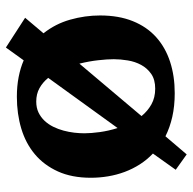

<svg xmlns="http://www.w3.org/2000/svg" viewBox="-21 -568 660 658"><g transform="rotate(-90 309.0 -239.0)"><path d="M577.1 -482.9 523.9 -419.9Q556.2 -379.4 570.6 -328.6Q585 -277.8 585 -226.1Q585 -161.6 565.4 -113.5Q545.9 -65.4 510.5 -33.7Q475.1 -2 426.3 13.9Q377.4 29.8 318.8 29.8Q274.4 29.8 237.8 21.5Q201.2 13.2 170.9 -2L108.9 70.8L56.2 33.2L111.8 -44.9Q90.3 -65.4 74.7 -89.8Q59.1 -114.3 48.8 -141.8Q38.6 -169.4 33.7 -198.7Q28.8 -228 28.8 -257.8Q28.8 -322.8 50.5 -370.6Q72.3 -418.5 109.6 -449.7Q147 -481 197.5 -496.1Q248 -511.2 306.2 -511.2Q342.8 -511.2 374 -505.1Q405.3 -499 431.2 -487.8L475.1 -548.8ZM290 -444.8Q268.6 -444.8 252.4 -437Q236.3 -429.2 224.1 -416.3Q211.9 -403.3 203.6 -386.5Q195.3 -369.6 190.4 -351.3Q185.5 -333 183.3 -314.5Q181.2 -295.9 181.2 -279.8Q181.2 -257.3 185.3 -227.1Q189.5 -196.8 199.2 -166L371.1 -403.8Q355.5 -422.9 335.7 -433.8Q315.9 -444.8 290 -444.8ZM334 -37.1Q365.2 -37.1 384.8 -50.8Q404.3 -64.5 415.5 -85.2Q426.8 -106 430.9 -131.1Q435.1 -156.2 435.1 -179.2Q435.1 -201.2 431.6 -232.2Q428.2 -263.2 419.9 -296.9L240.2 -84Q257.3 -63 280.5 -50Q303.7 -37.1 334 -37.1Z"/></g></svg>

Font: Peralta
Style: Regular
Weight: 400
Designer: Astigmatic (AOETI)
Foundry: Astigmatic (AOETI)
Version: Version 1.000